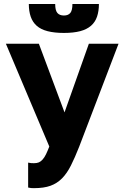

<svg xmlns="http://www.w3.org/2000/svg" viewBox="-20 -755 640 988"><path d="M154.8 213.2Q205.9 213.2 239.8 200.9Q273.7 188.7 299.3 162.7Q324.9 136.7 345.1 96.3Q365.4 56 387.4 0L590 -530H437.3L312 -176.7L180 -530H10.3L233.7 -1Q224.6 22.6 216.8 38.7Q209 54.8 199.7 65.4Q190.5 75.9 180.3 80.4Q170.2 84.8 154.8 84.8Q146.8 84.8 139.8 84.3Q132.8 83.8 124.8 81.8V210Q132.8 212.2 139.8 212.7Q146.8 213.2 154.8 213.2ZM308.8 -585.5Q357.7 -585.5 392.1 -594.5Q426.5 -603.5 448.2 -622.3Q469.8 -641.1 479.4 -669.5Q489 -697.9 489 -734.5H352.7Q352.7 -701.5 341.8 -688.3Q330.8 -675.2 309 -675.2Q286.5 -675.2 275.3 -688.3Q264 -701.5 264 -734.5H128.3Q128.3 -697.9 138 -669.5Q147.7 -641.1 168.9 -622.3Q190 -603.5 225.1 -594.5Q260.3 -585.5 308.8 -585.5Z"/></svg>

Font: Golos Text VF
Style: Regular
Weight: 400
Designer: A.Korolkova, Vitaly Kuzmin
Foundry: ParaType Ltd
Version: Version 2.005